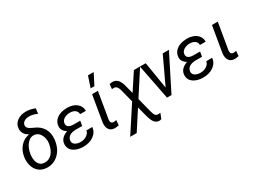

<svg xmlns="http://www.w3.org/2000/svg" viewBox="-57 -1532 3323 2507"><g transform="rotate(-30 1604.0 -278.0)"><path d="M163.6 -615.7Q167 -685.1 222.2 -725.3Q277.3 -765.6 360.4 -764.6Q419.9 -763.7 490.2 -736.8L480.5 -658.2Q417 -689 355.5 -688Q314 -688 285.4 -668.9Q256.8 -649.9 252 -618.7Q244.6 -573.2 314.5 -541.5L340.3 -529.8Q428.7 -493.2 469 -424.1Q509.3 -355 499.5 -260.3L498 -250Q481.9 -129.9 408.7 -58.8Q335.4 12.2 232.9 9.8Q167 7.8 120.8 -25.4Q74.7 -58.6 53.7 -117.2Q32.7 -175.8 39.6 -247.1L41 -257.8Q52.2 -345.2 105.2 -407Q158.2 -468.8 237.8 -483.9L239.3 -490.2Q202.1 -508.3 181.6 -541Q161.1 -573.7 163.6 -615.7ZM129.4 -245.1Q126 -214.8 128.4 -183.1Q133.8 -114.7 176.3 -82Q199.7 -64 237.3 -63Q302.2 -60.5 349.1 -110.8Q396 -161.1 410.6 -259.8Q418 -326.7 387.9 -381.8Q357.9 -437 304.7 -444.3Q238.8 -453.1 190.9 -396.7Q143.1 -340.3 129.4 -245.1Z M806.6 -233.9Q746.1 -233.9 709.7 -210.9Q673.3 -188 668.5 -144.5Q664.1 -108.4 694.3 -85.9Q724.6 -63.5 776.4 -62Q828.6 -61 869.6 -87.2Q910.6 -113.3 918.9 -155.8L1007.3 -156.2Q999.5 -79.1 934.1 -33.4Q868.7 12.2 772.9 9.8Q705.1 8.8 654.3 -17.6Q574.2 -59.6 579.1 -144Q584 -233.9 696.8 -273.9Q664.6 -290.5 645.8 -318.8Q627 -347.2 628.9 -379.9Q631.8 -447.8 685.1 -490Q738.3 -532.2 830.1 -537.1L852.1 -537.6Q937 -535.2 989 -492.2Q1041 -449.2 1039.6 -380.4L952.6 -380.9Q953.6 -417.5 925.5 -440.2Q897.5 -462.9 849.1 -464.4Q796.4 -464.4 759.3 -442.1Q722.2 -419.9 716.3 -380.4Q707 -309.1 808.6 -306.2L912.1 -305.7L898.9 -233.4Z M1147 0ZM1306.6 -528.3 1240.2 -133.3Q1238.8 -120.6 1239.7 -109.9Q1242.7 -73.7 1281.2 -72.3Q1297.9 -72.3 1323.2 -77.1L1317.4 -2.9Q1282.7 5.9 1252.4 4.9Q1199.7 3.9 1173.3 -33.2Q1147 -70.3 1152.8 -134.8L1218.8 -528.3ZM1295.4 -768.1H1381.3L1297.4 -603.5H1240.7Z M1529.8 -534.2Q1573.2 -533.2 1602.5 -504.6Q1631.8 -476.1 1652.3 -404.3L1684.6 -277.3L1849.1 -528.3H1942.9L1711.4 -170.9L1770 57.1Q1781.2 96.2 1793.5 111.8Q1805.7 127.4 1823.2 129.4L1846.2 129.9L1869.1 128.4L1839.4 205.1Q1822.3 211.4 1812 211.9Q1740.7 214.4 1707 122.6L1692.9 80.1L1651.4 -78.1L1469.7 202.6H1371.6L1625 -185.5L1572.3 -390.6Q1553.2 -454.6 1510.7 -457L1476.6 -455.6L1483.4 -528.3Q1513.7 -534.7 1529.8 -534.2Z M1940.4 0ZM2093.8 -123.5 2284.2 -528.3H2377.4L2111.3 0H2043.9L1940.4 -528.3H2027.3Z M2613.8 -233.9Q2553.2 -233.9 2516.8 -210.9Q2480.5 -188 2475.6 -144.5Q2471.2 -108.4 2501.5 -85.9Q2531.7 -63.5 2583.5 -62Q2635.7 -61 2676.8 -87.2Q2717.8 -113.3 2726.1 -155.8L2814.5 -156.2Q2806.6 -79.1 2741.2 -33.4Q2675.8 12.2 2580.1 9.8Q2512.2 8.8 2461.4 -17.6Q2381.3 -59.6 2386.2 -144Q2391.1 -233.9 2503.9 -273.9Q2471.7 -290.5 2452.9 -318.8Q2434.1 -347.2 2436 -379.9Q2439 -447.8 2492.2 -490Q2545.4 -532.2 2637.2 -537.1L2659.2 -537.6Q2744.1 -535.2 2796.1 -492.2Q2848.1 -449.2 2846.7 -380.4L2759.8 -380.9Q2760.7 -417.5 2732.7 -440.2Q2704.6 -462.9 2656.2 -464.4Q2603.5 -464.4 2566.4 -442.1Q2529.3 -419.9 2523.4 -380.4Q2514.2 -309.1 2615.7 -306.2L2719.2 -305.7L2706.1 -233.4Z M3113.8 -528.3 3047.4 -133.3Q3045.9 -120.6 3046.9 -109.9Q3049.8 -73.7 3088.4 -72.3Q3105 -72.3 3130.4 -77.1L3124.5 -2.9Q3089.8 5.9 3059.6 4.9Q3006.8 3.9 2980.5 -33.2Q2954.1 -70.3 2960 -134.8L3025.9 -528.3Z"/></g></svg>

Font: Roboto
Style: Italic
Weight: 400
Italic angle: -12°
Designer: Google
Version: Version 2.134; 2016; ttfautohint (v1.6)